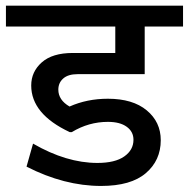

<svg xmlns="http://www.w3.org/2000/svg" viewBox="-35 -646 649 660"><path d="M312.5 -6.8Q186 -6.8 56.2 -73.2L78.6 -152.3Q193.4 -85.9 299.8 -85.9Q360.4 -85.9 392.1 -108.2Q423.8 -130.4 423.8 -165.5Q423.8 -193.4 400.6 -210.2Q377.4 -227.1 335.9 -227.1Q270 -227.1 211.9 -191.9H204.6Q72.3 -253.9 72.3 -352.1Q72.3 -399.4 108.6 -431.6Q145 -463.9 215.3 -463.9H361.3V-554.7H-14.6V-626.5H594.2V-554.7H462.4V-391.1H231.9Q199.2 -391.1 182.4 -376.2Q165.5 -361.3 165.5 -337.9Q165.5 -302.2 204.1 -279.8Q264.2 -306.6 335.9 -306.6Q421.4 -306.6 469.5 -266.6Q517.6 -226.6 517.6 -164.1Q517.6 -94.7 466.3 -50.8Q415 -6.8 312.5 -6.8Z"/></svg>

Font: Khula Semibold
Style: Regular
Weight: 600
Designer: Erin McLaughlin, Steve Matteson
Version: Version 1.000;PS 1.0;hotconv 1.0.72;makeotf.lib2.5.5900